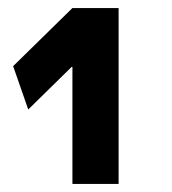

<svg xmlns="http://www.w3.org/2000/svg" viewBox="-20 -750 427 478"><path d="M160.3 -292V-583.4H158.3L50.3 -477.4L12.7 -585.3L160.3 -730H275.3V-292Z"/></svg>

Font: M PLUS 2 Thin
Style: Regular
Weight: 100
Designer: Coji Morishita
Foundry: UNDERFOREST DESIGN
Version: Version 1.001